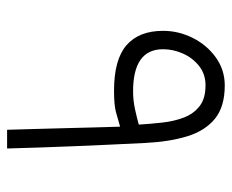

<svg xmlns="http://www.w3.org/2000/svg" viewBox="-76 -577 653 541"><g transform="rotate(90 250.5 -306.5)"><path d="M66.9 -439.5Q66.9 -483.4 86.9 -523.2Q106.9 -563 141.8 -588.1Q176.8 -613.3 220.7 -613.3Q280.3 -613.3 314.2 -585.9Q348.1 -558.6 363.8 -508.3Q379.4 -458 382.8 -389.6Q388.2 -281.2 392.1 -185.8Q396 -90.3 398.4 0H345.7Q344.7 -32.2 343.5 -75.7Q342.3 -119.1 341.1 -164.8Q339.8 -210.4 338.9 -251Q337.9 -291.5 336.9 -318.4Q315.9 -312 295.4 -306.6Q274.9 -301.3 235.8 -301.3Q147.9 -301.3 107.4 -336.4Q66.9 -371.6 66.9 -439.5ZM220.2 -559.1Q189 -559.1 166 -541Q143.1 -522.9 130.9 -495.4Q118.7 -467.8 118.7 -439.5Q118.7 -355 237.3 -355Q263.2 -355 288.6 -360.6Q314 -366.2 331.1 -371.1Q329.1 -403.8 325.4 -437Q321.8 -470.2 311.3 -497.8Q300.8 -525.4 279.3 -542.2Q257.8 -559.1 220.2 -559.1Z"/></g></svg>

Font: Vazir Thin FD-UI
Style: Thin-FD-UI
Weight: 100
Designer: Saber Rastikerdar
Foundry: Saber Rastikerdar
Version: Version 30.1.0